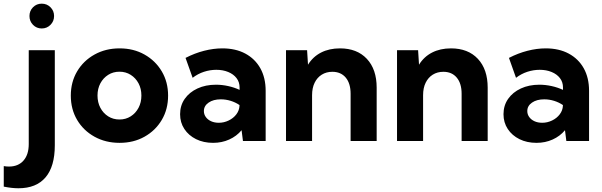

<svg xmlns="http://www.w3.org/2000/svg" viewBox="-92 -758 3236 1032"><path d="M132.3 -605Q104.5 -605 85.4 -624.5Q66.4 -644 66.4 -671.9Q66.4 -699.7 85.4 -719Q104.5 -738.3 132.3 -738.3Q160.2 -738.3 179.4 -719Q198.7 -699.7 198.7 -671.9Q198.7 -644 179.4 -624.5Q160.2 -605 132.3 -605ZM-71.8 245.1V134.8Q-64 136.2 -56.9 136.7Q-49.8 137.2 -43.5 137.2Q5.9 137.2 34.2 105.2Q62.5 73.2 62.5 16.6V-488.3H202.6V22.9Q202.6 136.7 152.8 195.3Q103 253.9 7.3 253.9Q-10.7 253.9 -30.3 251.7Q-49.8 249.5 -71.8 245.1Z M550.8 9.8Q475.6 9.8 416 -23.2Q356.4 -56.2 322.5 -113.5Q288.6 -170.9 288.6 -244.1Q288.6 -316.9 322.5 -374.3Q356.4 -431.6 416 -464.8Q475.6 -498 550.8 -498Q626 -498 684.8 -464.8Q743.7 -431.6 777.6 -374.3Q811.5 -316.9 811.5 -244.1Q811.5 -170.9 777.6 -113.5Q743.7 -56.2 684.8 -23.2Q626 9.8 550.8 9.8ZM550.3 -115.7Q584 -115.7 610.6 -132.6Q637.2 -149.4 652.6 -178.5Q668 -207.5 668 -244.6Q668 -281.2 652.6 -310.1Q637.2 -338.9 610.6 -355.7Q584 -372.6 550.3 -372.6Q516.1 -372.6 489.5 -355.7Q462.9 -338.9 447.5 -310.1Q432.1 -281.2 432.1 -244.6Q432.1 -207.5 447.5 -178.5Q462.9 -149.4 489.5 -132.6Q516.1 -115.7 550.3 -115.7Z M1335.9 0H1213.9L1206.5 -58.1Q1179.7 -25.9 1140.1 -8.1Q1100.6 9.8 1053.2 9.8Q1002 9.8 961.9 -10Q921.9 -29.8 898.9 -64.7Q876 -99.6 876 -144Q876 -190.9 900.9 -226.6Q925.8 -262.2 969.5 -282.5Q1013.2 -302.7 1068.8 -302.7Q1101.6 -302.7 1134.5 -295.4Q1167.5 -288.1 1195.8 -274.9V-287.6Q1195.8 -316.9 1179.4 -338.1Q1163.1 -359.4 1134.5 -371.1Q1106 -382.8 1070.8 -382.8Q1037.1 -382.8 1004.2 -372.1Q971.2 -361.3 943.4 -339.8L905.3 -446.8Q954.6 -472.2 1005.1 -485.1Q1055.7 -498 1103 -498Q1174.3 -498 1226.6 -470Q1278.8 -441.9 1307.4 -390.9Q1335.9 -339.8 1335.9 -270ZM1084 -98.1Q1111.8 -98.1 1137.2 -110.4Q1162.6 -122.6 1178.5 -143.6Q1194.3 -164.6 1195.3 -189.9V-193.4Q1173.8 -208 1147.7 -216.1Q1121.6 -224.1 1094.7 -224.1Q1054.7 -224.1 1029.3 -206.5Q1003.9 -189 1003.9 -161.1Q1003.9 -143.1 1014.4 -128.7Q1024.9 -114.3 1043 -106.2Q1061 -98.1 1084 -98.1Z M1932.6 0H1792.5V-253.9Q1792.5 -309.6 1766.4 -340.8Q1740.2 -372.1 1694.3 -372.1Q1662.1 -372.1 1637.5 -356.7Q1612.8 -341.3 1599.1 -313.2Q1585.4 -285.2 1585.4 -246.1V0H1445.3V-488.3H1558.6L1563.5 -410.2Q1589.8 -453.1 1633.8 -475.6Q1677.7 -498 1735.4 -498Q1827.1 -498 1879.9 -441.7Q1932.6 -385.3 1932.6 -287.1Z M2529.3 0H2389.2V-253.9Q2389.2 -309.6 2363 -340.8Q2336.9 -372.1 2291 -372.1Q2258.8 -372.1 2234.1 -356.7Q2209.5 -341.3 2195.8 -313.2Q2182.1 -285.2 2182.1 -246.1V0H2042V-488.3H2155.3L2160.2 -410.2Q2186.5 -453.1 2230.5 -475.6Q2274.4 -498 2332 -498Q2423.8 -498 2476.6 -441.7Q2529.3 -385.3 2529.3 -287.1Z M3074.2 0H2952.1L2944.8 -58.1Q2918 -25.9 2878.4 -8.1Q2838.9 9.8 2791.5 9.8Q2740.2 9.8 2700.2 -10Q2660.2 -29.8 2637.2 -64.7Q2614.3 -99.6 2614.3 -144Q2614.3 -190.9 2639.2 -226.6Q2664.1 -262.2 2707.8 -282.5Q2751.5 -302.7 2807.1 -302.7Q2839.8 -302.7 2872.8 -295.4Q2905.8 -288.1 2934.1 -274.9V-287.6Q2934.1 -316.9 2917.7 -338.1Q2901.4 -359.4 2872.8 -371.1Q2844.2 -382.8 2809.1 -382.8Q2775.4 -382.8 2742.4 -372.1Q2709.5 -361.3 2681.6 -339.8L2643.6 -446.8Q2692.9 -472.2 2743.4 -485.1Q2793.9 -498 2841.3 -498Q2912.6 -498 2964.8 -470Q3017.1 -441.9 3045.7 -390.9Q3074.2 -339.8 3074.2 -270ZM2822.3 -98.1Q2850.1 -98.1 2875.5 -110.4Q2900.9 -122.6 2916.7 -143.6Q2932.6 -164.6 2933.6 -189.9V-193.4Q2912.1 -208 2886 -216.1Q2859.9 -224.1 2833 -224.1Q2793 -224.1 2767.6 -206.5Q2742.2 -189 2742.2 -161.1Q2742.2 -143.1 2752.7 -128.7Q2763.2 -114.3 2781.2 -106.2Q2799.3 -98.1 2822.3 -98.1Z"/></svg>

Font: Kumbh Sans
Style: Bold
Weight: 700
Version: Version 1.005